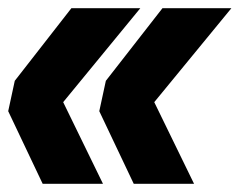

<svg xmlns="http://www.w3.org/2000/svg" viewBox="-22 -524 584 468"><path d="M304 -76 220 -253 236 -327 374 -504H542L354 -275L451 -76ZM82 -76 -2 -253 14 -327 152 -504H320L132 -275L229 -76Z"/></svg>

Font: Radio Canada Big
Style: Bold Italic
Weight: 700
Italic angle: -12°
Designer: Étienne Aubert Bonn
Foundry: Coppers and Brasses
Version: Version 1.001